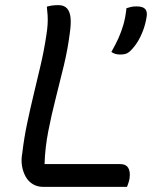

<svg xmlns="http://www.w3.org/2000/svg" viewBox="-20 -730 640 750"><path d="M149 0Q126 0 108.5 -10.5Q91 -21 80.5 -39.5Q70 -58 66 -81.5Q62 -105 67 -132Q74 -191 86 -248Q98 -305 111.5 -361Q125 -417 138.5 -474.5Q152 -532 161 -592Q165 -617 166 -635.5Q167 -654 166 -670.5Q165 -687 163 -704Q173 -707 184 -708.5Q195 -710 208 -710Q230 -710 241.5 -697.5Q253 -685 255.5 -661.5Q258 -638 253 -603Q245 -539 229.5 -474.5Q214 -410 197.5 -345.5Q181 -281 168.5 -217Q156 -153 154 -89H450Q461 -89 468.5 -85.5Q476 -82 480.5 -75Q485 -68 486.5 -57.5Q488 -47 486 -32Q485 -27 483.5 -21.5Q482 -16 480 -10.5Q478 -5 476 0ZM513 -705Q537 -705 546.5 -695.5Q556 -686 553 -666Q549 -639 540 -614Q531 -589 518 -567.5Q505 -546 487 -529Q479 -522 470.5 -519.5Q462 -517 449 -517Q439 -517 430.5 -519.5Q422 -522 415 -527Q432 -557 443 -581.5Q454 -606 462 -633.5Q470 -661 474 -698Q483 -701 492 -703Q501 -705 513 -705Z"/></svg>

Font: Rec Mono Duotone
Style: Italic
Weight: 400
Italic angle: -10°
Monospace: yes
Version: Version 1.085; ttfautohint (v1.8.4.7-5d5b)